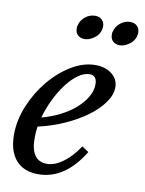

<svg xmlns="http://www.w3.org/2000/svg" viewBox="-87 -828 678 899"><g transform="rotate(10 252.0 -378.5)"><path d="M371 -133Q284 10 157 10Q88 10 51 -32.5Q14 -75 14 -153Q14 -222 42.5 -291Q71 -360 117 -415.5Q163 -471 220 -505.5Q277 -540 334 -540Q382 -540 412.5 -515.5Q443 -491 443 -453Q443 -418 417 -381Q391 -344 346.5 -311Q302 -278 242.5 -251Q183 -224 116 -209Q114 -195 113 -181.5Q112 -168 112 -154Q112 -45 189 -45Q226 -45 265.5 -74Q305 -103 339 -154ZM314 -493Q288 -493 260 -473Q232 -453 206.5 -419.5Q181 -386 160 -343Q139 -300 126 -254Q174 -267 215 -288Q256 -309 285.5 -335.5Q315 -362 332 -391.5Q349 -421 349 -451Q349 -493 314 -493ZM219 -709Q225 -734 246 -750.5Q267 -767 292 -767Q313 -767 325 -755Q337 -743 337 -724Q337 -709 330.5 -695.5Q324 -682 313 -672.5Q302 -663 288.5 -657Q275 -651 261 -651Q241 -651 229 -662.5Q217 -674 217 -693Q217 -697 217 -700.5Q217 -704 219 -709ZM386 -709Q392 -734 413 -750.5Q434 -767 459 -767Q480 -767 492 -755Q504 -743 504 -724Q504 -709 497.5 -695.5Q491 -682 480 -672.5Q469 -663 455.5 -657Q442 -651 428 -651Q408 -651 396 -662.5Q384 -674 384 -693Q384 -697 384 -700.5Q384 -704 386 -709Z"/></g></svg>

Font: SVN-Libre Baskerville
Style: Italic
Weight: 400
Italic angle: -14°
Designer: Pablo Impallari, Rodrigo Fuenzalida
Foundry: Pablo Impallari, Rodrigo Fuenzalida
Version: Version 1.000; ttfautohint (v1.8.4)